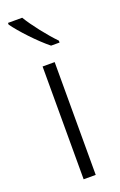

<svg xmlns="http://www.w3.org/2000/svg" viewBox="-150 -808 532 851"><g transform="rotate(-20 116.5 -383.0)"><path d="M77 -766H10V-758C39 -717 105 -646 155 -606H195V-615C157 -654 103 -722 77 -766ZM145 0V-532H88V0Z"/></g></svg>

Font: Noto Sans Meetei Mayek Light
Style: Regular
Weight: 300
Designer: Monotype Design Team and Neelakash Kshetrimayum
Foundry: Monotype Imaging Inc.
Version: Version 2.002